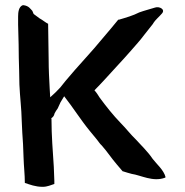

<svg xmlns="http://www.w3.org/2000/svg" viewBox="-20 -748 714 742"><path d="M50 -653C50 -627 52 -602 52 -576C52 -543 53 -506 54 -474L55 -421C57 -374 63 -329 64 -281C65 -249 67 -221 69 -191L70 -166C70 -158 71 -149 71 -140C72 -104 76 -75 76 -41C95 -35 116 -26 145 -26C163 -26 177 -33 190 -37V-49C190 -66 188 -85 188 -101V-102C184 -165 179 -224 179 -287V-289C179 -290 178 -289 178 -291C183 -294 189 -299 191 -310C194 -315 198 -323 203 -329L214 -353C219 -362 223 -367 228 -376C262 -333 291 -286 327 -242L355 -208C361 -201 365 -193 373 -186C393 -164 411 -136 431 -113L454 -86H455C467 -82 478 -79 489 -76C524 -71 571 -44 617 -61L620 -63C613 -91 586 -113 570 -134C552 -161 526 -186 505 -209C486 -227 465 -254 446 -273C417 -303 390 -337 365 -371C358 -382 354 -389 345 -399C359 -413 372 -427 385 -441C417 -477 453 -514 485 -551C504 -573 521 -591 538 -614C549 -628 561 -643 572 -657V-658C580 -671 595 -683 606 -696C620 -712 596 -724 580 -719C561 -713 537 -707 518 -700C495 -688 467 -680 440 -672H437C419 -650 400 -627 381 -605C333 -546 281 -493 233 -435L213 -410C200 -396 188 -384 174 -372L172 -406C170 -442 168 -481 168 -519C168 -564 166 -611 166 -656C154 -662 146 -670 133 -677L110 -694C108 -698 107 -702 105 -706C97 -714 92 -725 71 -728H68C52 -722 50 -700 50 -684Z"/></svg>

Font: Hussar Pisanka
Style: Sbd
Weight: 600
Designer: Robert Jablonski
Foundry: Cannot Into Space Fonts
Version: Version 1.070